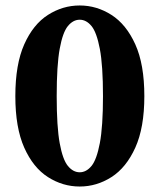

<svg xmlns="http://www.w3.org/2000/svg" viewBox="-20 -666 582 701"><path d="M271 15Q209 15 155 -19.5Q101 -54 68.5 -127Q36 -200 36 -315Q36 -431 68.5 -504Q101 -577 155 -611.5Q209 -646 271 -646Q333 -646 387 -611.5Q441 -577 474 -504Q507 -431 507 -315Q507 -200 474 -127Q441 -54 387 -19.5Q333 15 271 15ZM271 -37Q295 -37 314 -60Q333 -83 344.5 -143.5Q356 -204 356 -315Q356 -427 344.5 -487.5Q333 -548 314 -571Q295 -594 271 -594Q247 -594 228 -571Q209 -548 198 -488Q187 -428 187 -315Q187 -203 198 -143Q209 -83 228 -60Q247 -37 271 -37Z"/></svg>

Font: Source Serif 4
Style: Bold
Weight: 700
Designer: Frank Grießhammer
Foundry: Adobe
Version: Version 4.005;hotconv 1.1.0;makeotfexe 2.6.0